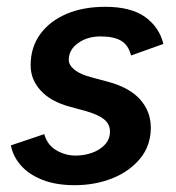

<svg xmlns="http://www.w3.org/2000/svg" viewBox="-20 -532 517 564"><path d="M199 12Q144 12 104 -4Q64 -20 41 -46.5Q18 -73 12 -105L110 -138Q119 -106 145.5 -90.5Q172 -75 202 -75Q227 -75 250 -83Q273 -91 288 -107Q303 -123 303 -146Q303 -168 285 -182Q267 -196 231 -206L187 -218Q130 -233 100 -265.5Q70 -298 70 -340Q70 -393 98 -431.5Q126 -470 175 -491Q224 -512 289 -512Q365 -512 406.5 -482Q448 -452 460 -403L365 -369Q357 -400 335.5 -412.5Q314 -425 275 -425Q237 -425 209.5 -405.5Q182 -386 182 -356Q182 -341 199 -327Q216 -313 252 -304L293 -293Q359 -276 391 -240.5Q423 -205 423 -157Q423 -104 391.5 -66Q360 -28 309.5 -8Q259 12 199 12Z"/></svg>

Font: Figtree SemiBold
Style: Italic
Weight: 600
Italic angle: -9.5°
Foundry: Erik Kennedy
Version: Version 2.001;gftools[0.9.30]